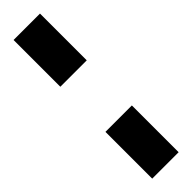

<svg xmlns="http://www.w3.org/2000/svg" viewBox="-340 -750 987 987"><g transform="rotate(-45 154.0 -256.0)"><path d="M58 -760H250V-420H58ZM250 -92V248H58V-92Z"/></g></svg>

Font: Kufam Black
Style: Regular
Weight: 900
Designer: Wael Morcos, Artur Schmal
Foundry: Original Type
Version: Version 1.301; ttfautohint (v1.8.3)